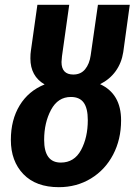

<svg xmlns="http://www.w3.org/2000/svg" viewBox="-20 -761 560 796"><path d="M395 -412Q482 -372 482 -262Q482 -183 449 -120Q416 -57 357 -21Q298 15 224 15Q129 15 77 -39Q25 -93 25 -181Q25 -264 61.5 -324Q98 -384 165 -411Q106 -445 106 -519Q106 -539 108 -550L135 -741H267L237 -528Q235 -510 235 -504Q235 -452 284 -452Q315 -452 333 -474Q351 -496 356 -532L386 -741H518L491 -545Q484 -500 459.5 -466Q435 -432 395 -412ZM344 -263Q344 -312 327 -335.5Q310 -359 274 -359Q220 -359 191.5 -305.5Q163 -252 163 -181Q163 -87 232 -87Q288 -87 316 -139Q344 -191 344 -263Z"/></svg>

Font: Fira Sans Condensed SemiBold
Style: Italic
Weight: 600
Width: 3
Italic angle: -8°
Designer: bBox Type GmbH & Carrois Corporate GbR & Edenspiekermann AG
Foundry: bBox Type GmbH & Carrois Corporate GbR & Edenspiekermann AG
Version: Version 4.301